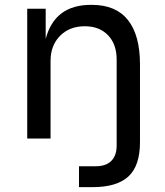

<svg xmlns="http://www.w3.org/2000/svg" viewBox="-20 -570 680 790"><path d="M305 114H375Q416 114 438 92Q460 70 460 29V-325Q460 -388 424.5 -425Q389 -462 329 -462Q266 -462 227 -422.5Q188 -383 188 -319V0H92V-534H168V-410Q205 -550 354 -550H358Q457 -550 506.5 -487.5Q556 -425 556 -305V15Q556 112 508.5 156Q461 200 361 200H305Z"/></svg>

Font: Sora-SIA
Style: Regular
Weight: 400
Designer: Jonathan Barnbrook, Julián Moncada
Foundry: Barnbrook Fonts
Version: Version 2.000